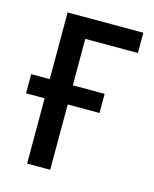

<svg xmlns="http://www.w3.org/2000/svg" viewBox="-88 -598 530 659"><g transform="rotate(15 177.0 -268.5)"><path d="M340 -537H71V-300H5V-232H71V0H153V-232H266V-300H153V-465H340Z"/></g></svg>

Font: Noto Sans Condensed
Style: Regular
Weight: 400
Width: 3
Designer: Monotype Design Team
Foundry: Monotype Imaging Inc.
Version: Version 2.013